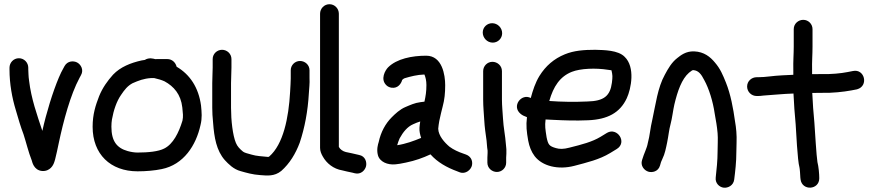

<svg xmlns="http://www.w3.org/2000/svg" viewBox="-20 -785 4141 910"><path d="M114 -456V-464C114 -488.1 94.7 -509 69.5 -509C44.3 -509 25 -488.1 25 -464V-456C25 -387.1 37.4 -320.7 55 -262.9C65.7 -225.4 78.6 -181.9 91.5 -148.5C103.6 -111.8 114.7 -63.9 130.8 -23.7C132.2 -20.1 139 21.7 179.2 25.4C187.9 26.2 196.6 24.9 204.3 21.7C231.1 10.3 237.3 -16.1 241.2 -29.5C247.7 -55.7 252 -75.4 258.5 -106.9C280.7 -211.9 313.7 -335.7 357 -416.1L363.9 -428.9C378.4 -454.4 362.8 -480.3 344.7 -489.3C327.8 -497.6 300.2 -496.8 286.1 -472.1L279.3 -459.5C273.8 -450.3 266.4 -435.3 259 -417.7C230.1 -349.4 199.2 -248.8 180.7 -164.7C155.5 -241.1 128 -316.6 117.8 -402.9C116.6 -413.3 115 -423.4 115 -433C115 -442.9 114 -452.6 114 -456Z M710.7 -415C728 -411.4 746.6 -405.6 759.8 -399.6C803.9 -375.7 837.2 -337.8 844.1 -275.4C846.8 -247.5 849.2 -233.7 844.8 -213.3C827.4 -155.7 800.4 -102.1 758.6 -81.2C731.4 -66.9 682.9 -62 632 -62C618.1 -62 602.1 -64.3 584.8 -69.1C534.2 -83.5 508 -115.4 508 -184.5C508 -196.9 508.9 -208.6 510.6 -218.8C518.5 -263.1 532.9 -305.3 553.6 -334.9C570.6 -360.3 584.7 -377.8 607.8 -390.4C637.7 -403.4 660.6 -412.5 695.9 -415ZM773 -505H723C720.3 -505 721.3 -505.1 716.2 -504.6C706.8 -507.1 686.1 -513.5 666.3 -501C662 -500.5 656.3 -499.6 650.8 -498.5C600.3 -487.2 551.1 -468.2 515.7 -431C489.7 -402.1 466.1 -369.4 449.8 -329.2C433.1 -285.9 419 -243.7 419 -184C419 -54.6 503.2 27 632 27C671.8 27 712.2 23.5 746 16.5C850.7 -4.4 909.2 -96.3 930.3 -192.2C938.7 -225.3 935.9 -253.2 932.8 -284.9C921.2 -370 880.4 -431.8 817.1 -468.8C812.2 -488.5 796 -505 773 -505Z M988 -505V-465C988 -439.9 986 -422 986 -391V-274C986 -252.6 987.2 -230.7 990.1 -201.8C995.2 -134.1 1005.6 -71.4 1045.5 -26.2C1062.7 -7.7 1086.6 17.2 1120.4 26.1C1147 33.7 1178.1 42.7 1213.3 44.9C1245 47.2 1280.2 52.1 1313.2 25.1C1353 -10.1 1381 -56.5 1400.6 -108.7C1424.1 -179.2 1439.1 -257.1 1444 -344.6C1445.1 -365.3 1448.5 -389.9 1447 -414.8V-452C1447 -478 1425 -496 1402 -496C1377.7 -496 1358 -476.3 1358 -452V-413C1358 -404.8 1357.6 -395.9 1357 -385.4L1355 -349.4C1348.2 -225.9 1322.4 -100.7 1256.1 -43.3C1254.1 -41.8 1252.4 -41.2 1251.7 -41.1C1220.5 -44.3 1194.9 -45.3 1173.1 -52C1152.3 -57.9 1139.4 -60.6 1131.8 -66.4C1116.6 -79.1 1105.1 -90.5 1098.1 -107.6C1082.9 -143.6 1075 -215 1075 -274V-391C1075 -419.5 1077 -436.9 1077 -465V-505C1077 -530.3 1056 -549 1032.5 -549C1009 -549 988 -530.3 988 -505Z M1497 -720V-84C1497 -69.2 1502.7 -55.4 1510.3 -42.5C1527.9 -11.3 1559.9 15.6 1602.6 22.6C1614.5 25 1631.7 30.3 1651 33.5L1661.9 36.3C1691 43.5 1710.8 21 1715 2.4C1719 -15.4 1712.5 -45 1681.7 -50.6L1669.6 -53.4C1656.4 -56.4 1637.5 -61 1619 -64.5C1605.1 -67.8 1591.6 -77.4 1586 -88.7V-720C1586 -744.1 1566.7 -765 1541.5 -765C1516.3 -765 1497 -744.1 1497 -720Z M1771 -50C1779.4 -17.7 1817.3 -2.4 1854.3 -6.1C1865.2 -6.9 1883 -9.9 1904.2 -14.5C1947.8 -23.5 1984.7 -36.8 2020.3 -53.4C2053.4 -16 2097.5 8.9 2148.1 27.4L2157.7 31.2C2187.5 43.1 2213.7 18 2217.2 -2.5C2221.5 -27.5 2208 -45.9 2187.5 -52.9L2177.2 -56.6C2152 -65 2129.1 -75.8 2110.5 -89.6C2086.9 -109.4 2057.8 -141.7 2057 -175C2059.3 -200.5 2063.7 -222.7 2070.3 -248.9L2078.2 -280.6C2086.9 -312.4 2090 -343.9 2090 -381C2090 -428.9 2076.4 -521 2000 -521C1932.8 -521 1860.4 -506.7 1819.3 -465.7C1806.7 -453.1 1780.3 -409.3 1812.1 -380.1C1818.8 -373.9 1827.6 -370.4 1836.2 -369.2C1866.1 -365.2 1881.8 -389.1 1886.2 -406.3C1891.2 -410.7 1893.4 -412.7 1897.6 -414.2C1926.2 -422.7 1957.3 -430.8 1991.6 -431.9C1997.1 -418.5 2001 -402.6 2001 -382C2001 -350.3 1997.4 -329.2 1991.7 -303.2C1985.5 -302.4 1979.2 -301.6 1972.9 -300.8C1945.2 -297.4 1923.7 -286.9 1902.5 -278.1C1875.1 -266.8 1852.8 -245.2 1836.3 -228.7C1807.2 -199.5 1784.9 -159.3 1774.8 -111.5C1771.4 -101.2 1764.1 -76.6 1771 -50ZM1971.8 -209.3C1970.3 -201 1968.8 -191 1968.1 -179.6C1967 -162.3 1971.1 -146.3 1976 -131.4C1943 -117.5 1901.8 -102.5 1862.5 -96.8C1865.7 -107.2 1869.8 -120.6 1874.2 -129.4C1890.2 -158.7 1910.6 -184.3 1937.9 -196.1C1951.9 -202.2 1960.1 -206 1971.8 -209.3Z M2380 -57V-77C2380 -83.8 2378.6 -86.3 2378 -98.5C2374.7 -144.7 2366.1 -180.8 2364 -223.3C2362.4 -252.4 2359 -283 2359 -313V-448C2359 -474 2337 -492 2314 -492C2289.7 -492 2270 -472.3 2270 -448V-313C2270 -278.1 2273.5 -246 2275 -217.7C2276.9 -181.3 2281.7 -150.8 2286.2 -118.1C2287.7 -107.4 2287.9 -88.5 2291 -71.3V-60.1C2290.4 -52.5 2290 -45.2 2290 -38V-14C2290 12 2312 30 2335 30C2359.3 30 2379 10.3 2379 -14V-38C2379 -43.7 2380 -50.5 2380 -57ZM2268 -631C2268 -606 2288.3 -583 2315.5 -583C2340.1 -583 2360 -602.9 2360 -627.5C2360 -653.5 2338.5 -675 2312.5 -675C2288.6 -675 2268 -656 2268 -631Z M2583.4 -306.4C2602.9 -375.1 2634 -422.5 2690.6 -444.7C2731 -460.6 2803.4 -463.6 2861.5 -454.2C2870.1 -453.2 2873.5 -452.8 2878.1 -451.9C2883.5 -428.1 2883.8 -422.1 2880.2 -393.2C2872 -330.6 2842.9 -305.9 2764.1 -304C2702.3 -301.2 2642.4 -302.1 2583.4 -306.4ZM2565.8 -218.8C2574.4 -218.1 2588.8 -217.4 2601 -217C2656.4 -214.2 2707.5 -212.4 2767.1 -215C2858.8 -218.8 2918.4 -249.9 2950.7 -319.5C2971.7 -364.9 2991.5 -467 2940.6 -515.7C2909.8 -547.5 2842.8 -547.8 2801.3 -549C2747.7 -549 2700.6 -545.5 2657 -527.6C2605.9 -506.7 2566.4 -472.9 2536.7 -425.1C2517.3 -393.4 2505.7 -357.8 2495.6 -320.5C2451.1 -344 2403.8 -281.8 2447 -245.8C2455 -239.1 2463.2 -234.8 2477.6 -229.7C2472.5 -189 2476 -161.6 2483.4 -118.6C2488.7 -90 2498.5 -65.4 2514.1 -44.8C2550.5 2.5 2625.3 20.9 2701.3 1.2C2763.1 -15.2 2820.4 -28.4 2872 -59.7L2903.1 -78.7C2954.7 -110.3 2905.7 -183.2 2857.3 -155.5L2826 -136.4C2786 -112.4 2738.6 -100.2 2678.7 -85.2C2652 -77.9 2631.7 -77.9 2615.1 -83C2583 -92.3 2578.1 -98.9 2570.6 -134.4C2564.7 -173.6 2561.8 -186.3 2565.8 -218.8Z M3108.2 -0.5C3111.4 -13.5 3114.1 -21.3 3119.4 -31.8C3131.5 -56.2 3136.1 -81.8 3142 -109.9C3148.5 -141.3 3150.8 -170 3158.1 -196.3C3165.3 -222.1 3170.5 -265.6 3176.3 -290.2C3191.5 -353.8 3211.1 -410.5 3245.7 -440.5C3258.7 -450.4 3261.3 -452.9 3266.2 -452.6C3289.9 -450.9 3303.4 -434.3 3317.9 -405.3C3340.2 -365.2 3359.2 -303.6 3367.3 -247.1C3373.7 -210.3 3378 -189.1 3381.1 -153.8C3383.4 -128.5 3381 -94.4 3381 -65C3381 -23.8 3376.4 17.6 3372.2 56.1C3368.8 83.2 3389.6 102.2 3409.9 104.5C3429.9 106.8 3456.2 94.6 3459.8 66.1C3464.8 26.1 3470 -16.5 3470 -64C3470 -78.3 3470.3 -93.2 3471 -109C3472.4 -144.8 3469.3 -178.9 3463.7 -209.9C3455.3 -271.3 3442.9 -338.3 3420.7 -393.4C3405.9 -430.1 3394 -459.2 3368 -489.2C3346.8 -514.8 3317.2 -539.7 3270 -541.5C3230.4 -543 3205.8 -522.3 3189.7 -509.7C3163.5 -489.4 3146.7 -460.2 3131.1 -431C3096.8 -369.4 3087.5 -289.1 3071.7 -217.8C3062 -178.5 3059.8 -141 3051 -109.9C3050.8 -109.2 3050.5 -108 3050.3 -107.1C3046.2 -82.2 3032.7 -59.3 3023.2 -26.8C3014.1 0.4 3033.5 22.7 3052.7 28.6C3070.8 34.1 3099.8 28.7 3108.2 -0.5Z M3566 -330H3573C3580.7 -330 3588.3 -330.7 3598.5 -332.1C3644.4 -335 3691.4 -340.2 3740.8 -341.7C3742.7 -293.5 3746.6 -245.3 3751.1 -196C3753.2 -165.4 3759.8 -22.8 3769.1 8.2C3770.8 13.9 3773 46.7 3773 52C3773 52.6 3773 53.7 3773.1 54.5L3774.2 64.8C3781.2 120.9 3863 115.9 3863 60C3863 39.2 3859.9 4.7 3854.3 -16.8C3849.8 -41.9 3842 -172.8 3839.9 -203C3835.5 -251.2 3831.7 -296.2 3829.8 -344.5C3845.9 -344.8 3860.7 -345 3877.6 -345C3924 -343.8 3976.5 -349.4 4014.6 -356.4L4040.7 -361.4C4041.2 -361.5 4042.2 -361.8 4042.9 -362C4098 -377.7 4078.4 -460.4 4022.4 -448.4L3997.2 -443.5C3965.2 -437.1 3918.8 -432.8 3878.4 -434C3861.1 -434 3847.2 -433.9 3829 -433.5V-451.3C3827.9 -493.8 3831 -523.9 3831 -564V-647C3831 -671.3 3811.3 -691 3787 -691C3764 -691 3742 -673 3742 -647V-564C3742 -526.6 3738.9 -497.6 3740 -450.7V-430.5C3723 -429.8 3701.5 -428.6 3687.9 -428C3643.9 -426.1 3609.9 -419 3573 -419H3566C3543 -419 3521 -401 3521 -375C3521 -350.2 3541.2 -330 3566 -330Z"/></svg>

Font: Just Breathe
Style: Bd
Weight: 400
Foundry: Cannot Into Space Fonts
Version: Version 0.72